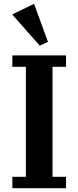

<svg xmlns="http://www.w3.org/2000/svg" viewBox="-20 -989 412 1009"><path d="M45 -60H116V-638H45V-698H327V-638H256V-60H327V0H45ZM44 -913 159 -969 232 -769 189 -749Z"/></svg>

Font: IBM Plex Serif SmBld
Style: Regular
Weight: 600
Designer: Mike Abbink, Paul van der Laan, Pieter van Rosmalen
Foundry: Bold Monday
Version: Version 3.001